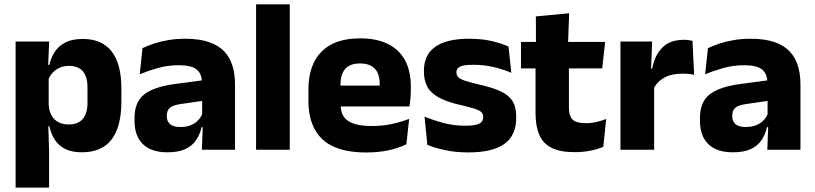

<svg xmlns="http://www.w3.org/2000/svg" viewBox="-20 -680 3700 872"><path d="M351.7 11.7Q307.5 11.7 277.5 -2.9Q247.4 -17.5 229.7 -44.2Q211.9 -70.8 204.3 -106.4H164.8L201 -209.4Q201.8 -179.2 212.8 -158Q223.7 -136.9 244 -125.8Q264.2 -114.7 292.2 -114.7Q334 -114.7 355.7 -139.5Q377.3 -164.2 377.3 -213.1V-283.2Q377.3 -332.2 356.1 -356.5Q334.9 -380.8 292.9 -380.8Q269.3 -380.8 250.1 -372Q230.9 -363.2 217.7 -348.2Q204.4 -333.3 198.5 -314.5L163.3 -385H204Q211.4 -418.1 228.9 -444.9Q246.4 -471.7 277.4 -487.4Q308.4 -503.1 356.7 -503.1Q442.5 -503.1 486.8 -446.7Q531.2 -390.3 531.2 -278.2V-218.1Q531.2 -104.7 486.8 -46.5Q442.3 11.7 351.7 11.7ZM50.9 172V-491.4H203.2L197.8 -358.8L201 -341.7V-152.7L198.8 -126.4L203 5.2V172Z M896.9 0 901.6 -123 898.1 -130.7V-284L897.2 -303.9Q897.2 -345.1 873 -364.5Q848.8 -383.8 792.3 -383.8Q742.8 -383.8 698.3 -371.4Q653.8 -359 614.5 -342.8L627.3 -461.4Q650.8 -472.5 680.2 -482.3Q709.7 -492.1 745.1 -498Q780.4 -504 820.9 -504Q885.5 -504 929.1 -489Q972.6 -474 998.5 -446.4Q1024.5 -418.8 1035.9 -380.6Q1047.4 -342.5 1047.4 -296.4V0ZM740.5 11.7Q666.9 11.7 629 -25.4Q591 -62.6 591 -131V-144.3Q591 -217.1 635.6 -251.7Q680.3 -286.3 777.8 -299L909.8 -316.5L918.8 -224.6L801.8 -207.7Q766.3 -202.8 752 -190.8Q737.6 -178.8 737.6 -155.4V-151.8Q737.6 -129.5 752.1 -116.4Q766.6 -103.2 798.6 -103.2Q826.5 -103.2 846.6 -111.5Q866.8 -119.8 879.9 -133.8Q893.1 -147.7 899.6 -164.4L921.1 -102.7H895.8Q888.1 -70.3 871.2 -44.5Q854.3 -18.6 822.9 -3.5Q791.6 11.7 740.5 11.7Z M1143 0V-660.3H1296V0Z M1642.5 12.5Q1508.4 12.5 1444.6 -47.2Q1380.7 -107 1380.7 -221.4V-272.5Q1380.7 -385.7 1440.6 -445.8Q1500.4 -505.8 1615.2 -505.8Q1692 -505.8 1743.1 -479.7Q1794.3 -453.6 1820.1 -405.1Q1845.8 -356.5 1845.8 -288.5V-272.1Q1845.8 -253 1844.2 -233.3Q1842.5 -213.5 1839.3 -196.4H1701.6Q1703.3 -225.6 1703.9 -251.4Q1704.5 -277.2 1704.5 -297.9Q1704.5 -328.3 1695 -349.2Q1685.4 -370 1665.7 -380.9Q1646 -391.8 1615.2 -391.8Q1569.2 -391.8 1547.9 -367.1Q1526.5 -342.4 1526.5 -296.9V-252L1527.4 -235.3V-200.5Q1527.4 -181.3 1533.7 -164.4Q1540 -147.5 1555.8 -134.7Q1571.7 -121.9 1599.4 -114.8Q1627.2 -107.6 1670.1 -107.6Q1715.4 -107.6 1757.5 -116.3Q1799.6 -125 1838.2 -140.1L1825.7 -25.2Q1791.7 -7.5 1745.1 2.5Q1698.6 12.5 1642.5 12.5ZM1461.7 -196.4V-291.2H1808.5V-196.4Z M2106.9 12.2Q2048.3 12.2 2001.3 1.9Q1954.4 -8.5 1920.9 -21.9L1908.1 -150.4Q1946.5 -134.4 1993.2 -121.7Q2040 -109 2094.5 -109Q2138.2 -109 2156.3 -118.3Q2174.4 -127.6 2174.4 -147.1V-149Q2174.4 -162.7 2165.3 -171.3Q2156.2 -179.8 2133.2 -187Q2110.3 -194.2 2069.3 -203.5Q2007.8 -217.8 1972 -237.7Q1936.1 -257.6 1920.7 -286.2Q1905.3 -314.8 1905.3 -354.5V-358.6Q1905.3 -431.6 1957.4 -467.9Q2009.5 -504.1 2110.5 -504.1Q2167.5 -504.1 2213.1 -493.6Q2258.7 -483 2289.5 -468.4L2302.3 -349.2Q2266.7 -364.8 2222.4 -375.3Q2178.1 -385.8 2129.6 -385.8Q2100 -385.8 2083.2 -381.9Q2066.4 -377.9 2059.7 -370.3Q2053 -362.8 2053 -352.1V-350.3Q2053 -338.4 2060.9 -329.9Q2068.8 -321.4 2090.2 -313.9Q2111.6 -306.5 2151.7 -297.2Q2213.3 -283.5 2251.4 -266.3Q2289.4 -249.2 2307 -221.9Q2324.5 -194.7 2324.5 -149.3V-144.9Q2324.5 -65.4 2271 -26.6Q2217.5 12.2 2106.9 12.2Z M2589 11Q2523.5 11 2484.7 -8.8Q2445.9 -28.6 2429 -68Q2412.2 -107.4 2412.2 -165.5V-440.1H2563.8V-189.9Q2563.8 -153.9 2580.2 -137.3Q2596.5 -120.6 2640.8 -120.6Q2665.6 -120.6 2689.5 -126.1Q2713.4 -131.6 2733.1 -139.8L2720.1 -13.6Q2694.7 -2.3 2661.4 4.4Q2628.2 11 2589 11ZM2346.1 -369.5V-489.6H2728.3L2715.2 -369.5ZM2414.2 -478.7 2413.7 -605.5 2565 -619.8 2559.6 -478.7Z M2947.9 -276 2906 -368.9H2942.2Q2953.9 -430 2988.7 -464.6Q3023.4 -499.3 3086.8 -499.3Q3097.9 -499.3 3107.2 -497.9Q3116.6 -496.5 3125 -494.6L3132.7 -340.2Q3122.1 -342.8 3108 -344.2Q3093.9 -345.6 3079.5 -345.6Q3030.5 -345.6 2997.1 -327.3Q2963.7 -309 2947.9 -276ZM2797.9 0V-491.4H2941.8L2935.5 -334.7L2950.9 -332.5V0Z M3464.9 0 3469.6 -123 3466.1 -130.7V-284L3465.2 -303.9Q3465.2 -345.1 3441 -364.5Q3416.8 -383.8 3360.3 -383.8Q3310.8 -383.8 3266.3 -371.4Q3221.8 -359 3182.5 -342.8L3195.3 -461.4Q3218.8 -472.5 3248.2 -482.3Q3277.7 -492.1 3313.1 -498Q3348.4 -504 3388.9 -504Q3453.5 -504 3497.1 -489Q3540.6 -474 3566.5 -446.4Q3592.5 -418.8 3603.9 -380.6Q3615.4 -342.5 3615.4 -296.4V0ZM3308.5 11.7Q3234.9 11.7 3197 -25.4Q3159 -62.6 3159 -131V-144.3Q3159 -217.1 3203.6 -251.7Q3248.3 -286.3 3345.8 -299L3477.8 -316.5L3486.8 -224.6L3369.8 -207.7Q3334.3 -202.8 3320 -190.8Q3305.6 -178.8 3305.6 -155.4V-151.8Q3305.6 -129.5 3320.1 -116.4Q3334.6 -103.2 3366.6 -103.2Q3394.5 -103.2 3414.6 -111.5Q3434.8 -119.8 3447.9 -133.8Q3461.1 -147.7 3467.6 -164.4L3489.1 -102.7H3463.8Q3456.1 -70.3 3439.2 -44.5Q3422.3 -18.6 3390.9 -3.5Q3359.6 11.7 3308.5 11.7Z"/></svg>

Font: Anek Gujarati Medium
Style: Regular
Weight: 500
Designer: Mrunmayee Ghaisas (Gujarati), Yesha Goshar (Latin)
Foundry: Ek Type
Version: Version 1.003